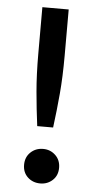

<svg xmlns="http://www.w3.org/2000/svg" viewBox="-52 -725 383 770"><g transform="rotate(5 139.5 -340.5)"><path d="M108 -216Q99 -285 93 -353.5Q87 -422 87 -506V-693H193V-506Q193 -422 187 -353.5Q181 -285 172 -216ZM140 12Q110 12 89.5 -7Q69 -26 69 -57Q69 -88 89.5 -107.5Q110 -127 140 -127Q169 -127 189.5 -107.5Q210 -88 210 -57Q210 -26 189.5 -7Q169 12 140 12Z"/></g></svg>

Font: Ubuntu Sans Medium
Style: Regular
Weight: 500
Designer: Dalton Maag Ltd
Foundry: Dalton Maag Ltd
Version: Version 1.006; ttfautohint (v1.8.4.7-5d5b)